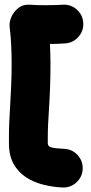

<svg xmlns="http://www.w3.org/2000/svg" viewBox="-20 -749 394 830"><path d="M339.8 -651.9Q342.8 -617.7 320.3 -591.1Q297.9 -564.5 263.2 -561.5Q253.9 -561 245.4 -560.5Q236.8 -560.1 228 -559.6Q220.2 -559.1 211.9 -559.1Q203.6 -559.1 195.8 -559.1Q196.8 -538.1 197.5 -516.8Q198.2 -495.6 198.2 -474.6Q198.2 -419.9 196.3 -366.9Q194.3 -314 190.9 -263.2Q189 -231.4 188 -213.4Q187 -195.3 186.8 -177.7Q186.5 -160.2 186.5 -129.9Q186.5 -116.2 201.9 -111.8Q217.3 -107.4 257.8 -105.5Q292.5 -104 315.7 -78.4Q338.9 -52.7 337.4 -18.1Q335.9 16.1 310.3 39.6Q284.7 63 250 61.5Q208 59.6 167 49.3Q126 39.1 92.3 17.1Q58.6 -4.9 38.6 -40.8Q18.6 -76.7 18.6 -129.9Q18.6 -159.7 18.8 -179.7Q19 -199.7 20 -220.5Q21 -241.2 22.9 -272.9Q25.9 -323.2 28.1 -374Q30.3 -424.8 30.3 -474.6Q30.3 -515.1 28.3 -554.9Q26.4 -594.7 21.5 -634.8Q19.5 -653.3 29.3 -676Q39.1 -698.7 59.8 -714.8Q80.6 -731 110.8 -728.5Q127.9 -727.1 145.3 -726.8Q162.6 -726.6 181.2 -726.6Q199.7 -726.6 216.6 -727.1Q233.4 -727.5 249.5 -728.5Q284.2 -731.4 310.5 -709Q336.9 -686.5 339.8 -651.9Z"/></svg>

Font: Mikhak-DS1-FD Black
Style: Regular
Weight: 900
Designer: Amin Abedi
Version: Version 3.2